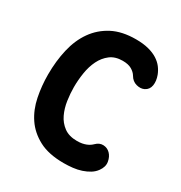

<svg xmlns="http://www.w3.org/2000/svg" viewBox="-175 -867 949 1004"><g transform="rotate(30 300.0 -365.0)"><path d="M50 -351Q50 -432 66.5 -503Q83 -574 120 -626.5Q157 -679 215 -709.5Q273 -740 357 -740Q401 -740 433.5 -731.5Q466 -723 488.5 -708.5Q511 -694 525 -675.5Q539 -657 547 -636Q559 -604 554.5 -576.5Q550 -549 526 -537Q506 -527 479.5 -534Q453 -541 438 -567Q428 -584 407.5 -596Q387 -608 353 -608Q308 -608 278.5 -585.5Q249 -563 231.5 -527.5Q214 -492 207 -448Q200 -404 200 -361Q200 -323 206 -281.5Q212 -240 228.5 -205Q245 -170 275.5 -147.5Q306 -125 354 -125Q371 -125 384.5 -127.5Q398 -130 409 -134.5Q420 -139 428 -144.5Q436 -150 442 -156Q462 -176 486 -175Q510 -174 527 -157Q544 -140 549 -111.5Q554 -83 533 -54Q520 -36 500.5 -24Q481 -12 457 -4Q433 4 406 7Q379 10 352 10Q261 10 202.5 -21Q144 -52 110 -102.5Q76 -153 63 -218Q50 -283 50 -351Z"/></g></svg>

Font: Maple Mono NL ExtraBold
Style: Regular
Weight: 800
Monospace: yes
Designer: subframe7536
Version: Version 7.000